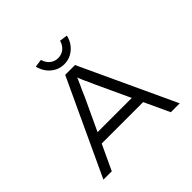

<svg xmlns="http://www.w3.org/2000/svg" viewBox="-211 -1110 1329 1329"><g transform="rotate(-45 453.5 -446.0)"><path d="M80 0 406 -700H502L827 0H740L507 -502Q495 -530 486 -549.5Q477 -569 469.5 -585Q462 -601 455.5 -618.5Q449 -636 441 -661L463 -662Q454 -633 446 -614Q438 -595 430 -578Q422 -561 413.5 -542.5Q405 -524 394 -497L162 0ZM216 -185 247 -261H656L674 -185ZM454 -756Q416 -756 384.5 -773Q353 -790 332 -818.5Q311 -847 302 -884L360 -892Q371 -855 396 -835.5Q421 -816 454 -816Q487 -816 512 -835.5Q537 -855 548 -892L606 -884Q598 -847 576.5 -818.5Q555 -790 524 -773Q493 -756 454 -756Z"/></g></svg>

Font: Lexend Tera Light
Style: Regular
Weight: 300
Designer: Bonnie Shaver-Troup, Thomas Jockin
Foundry: Lexend
Version: Version 1.007